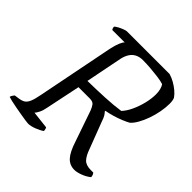

<svg xmlns="http://www.w3.org/2000/svg" viewBox="-194 -852 1000 1000"><g transform="rotate(45 306.0 -352.0)"><path d="M157 0Q151 0 135 -2.5Q119 -5 98 -8.5Q77 -12 55.5 -16Q34 -20 16.5 -24Q-1 -28 -9 -31Q-7 -39 -2 -46Q3 -53 5 -55L33 -59Q53 -62 64.5 -70Q76 -78 84 -96.5Q92 -115 99 -152L183 -576Q190 -609 199 -630Q208 -651 215 -655H123Q120 -659 118.5 -663.5Q117 -668 117 -674Q123 -680 136 -687Q149 -694 162.5 -699Q176 -704 182 -704H496Q517 -698 537 -686.5Q557 -675 573.5 -661Q590 -647 600 -632Q603 -625 604.5 -615.5Q606 -606 606 -595Q606 -567 600 -534.5Q594 -502 583 -471Q572 -440 558 -415.5Q544 -391 529 -378Q515 -370 492 -360.5Q469 -351 443.5 -343.5Q418 -336 395 -332V-328Q404 -318 409.5 -308.5Q415 -299 422 -278L477 -134Q490 -96 507 -78Q524 -60 560 -60H578Q583 -54 585 -47.5Q587 -41 587 -35Q567 -19 541.5 -9.5Q516 0 498 0Q463 0 440 -25Q417 -50 398 -109L340 -277Q333 -296 324 -308Q315 -320 292 -320H209L169 -128Q165 -105 156.5 -88Q148 -71 141 -64L237 -53Q239 -52 241 -45Q243 -38 243 -31Q226 -19 201 -9.5Q176 0 157 0ZM219 -376Q285 -377 346 -380Q407 -383 454 -390Q473 -410 488 -442Q503 -474 512 -510.5Q521 -547 521 -579Q521 -598 517 -613.5Q513 -629 506 -639Q488 -645 461.5 -648.5Q435 -652 405 -654.5Q375 -657 346 -657Q322 -657 304 -647.5Q286 -638 275 -620Q264 -602 259 -578Z"/></g></svg>

Font: Texturina Medium 12pt Light
Style: Italic
Weight: 300
Italic angle: -11°
Version: Version 1.002